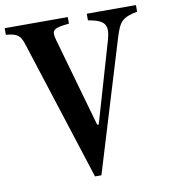

<svg xmlns="http://www.w3.org/2000/svg" viewBox="-97 -835 807 917"><g transform="rotate(-10 306.0 -376.0)"><path d="M289.5 10.5H320.5L512 -619.5C535.5 -697.5 549 -714.5 624 -729.5V-761.5H385.5V-729.5C467 -715.5 483.5 -692 463.5 -621L350 -230.5L342.5 -231L219.5 -664C205.5 -713 216 -722.5 293.5 -729.5V-761.5H-12.5V-729.5C43 -724.5 56.5 -713.5 71 -669Z"/></g></svg>

Font: Libre Caslon Condensed SemiBold
Style: Regular
Weight: 600
Designer: Pablo Impallari, Rodrigo Fuenzalida, Katja Schimmel, Ertekin Erdin
Foundry: Pablo Impallari, Rodrigo Fuenzalida
Version: Version 2.000;gftools[0.9.33]